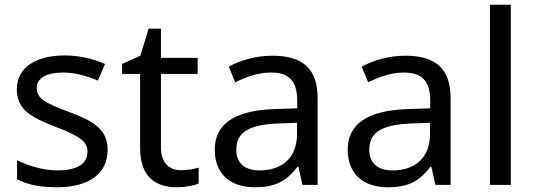

<svg xmlns="http://www.w3.org/2000/svg" viewBox="-20 -780 2260 810"><path d="M434 -148C434 -234 375 -269 273 -307C170 -346 135 -364 135 -409C135 -449 174 -474 246 -474C298 -474 348 -459 393 -440L423 -510C373 -532 317 -546 252 -546C132 -546 51 -495 51 -404C51 -316 113 -284 217 -244C322 -204 349 -180 349 -140C349 -92 311 -61 222 -61C159 -61 94 -83 52 -104V-24C93 -2 145 10 220 10C351 10 434 -44 434 -148Z M743 -62C694 -62 659 -93 659 -158V-468H814V-536H659V-659H607L572 -545L495 -510V-468H571V-156C571 -26 644 10 728 10C760 10 799 3 818 -6V-73C801 -67 769 -62 743 -62Z M1128 -545C1058 -545 992 -524 945 -499L972 -433C1016 -454 1067 -474 1123 -474C1193 -474 1234 -444 1234 -355V-323L1143 -320C968 -315 886 -256 886 -149C886 -40 958 10 1055 10C1145 10 1188 -17 1235 -76H1239L1256 0H1320V-365C1320 -490 1258 -545 1128 -545ZM1154 -259 1233 -262V-214C1233 -110 1165 -61 1075 -61C1017 -61 977 -88 977 -148C977 -216 1020 -254 1154 -259Z M1689 -545C1619 -545 1553 -524 1506 -499L1533 -433C1577 -454 1628 -474 1684 -474C1754 -474 1795 -444 1795 -355V-323L1704 -320C1529 -315 1447 -256 1447 -149C1447 -40 1519 10 1616 10C1706 10 1749 -17 1796 -76H1800L1817 0H1881V-365C1881 -490 1819 -545 1689 -545ZM1715 -259 1794 -262V-214C1794 -110 1726 -61 1636 -61C1578 -61 1538 -88 1538 -148C1538 -216 1581 -254 1715 -259Z M2135 0V-760H2047V0Z"/></svg>

Font: Noto Sans Arabic UI
Style: Regular
Weight: 400
Designer: Monotype Design Team, Nadine Chahine and Nizar Qandah
Foundry: Monotype Imaging Inc.
Version: Version 2.010